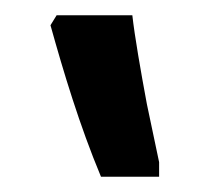

<svg xmlns="http://www.w3.org/2000/svg" viewBox="-20 -834 280 251"><path d="M188 -603V-622L172 -698C164 -741 156 -787 153 -814H54L46 -801C63 -740 84 -670 112 -603Z"/></svg>

Font: Noto Serif Armenian SemiCondensed
Style: Bold
Weight: 700
Width: 4
Designer: Monotype Design Team
Foundry: Monotype Imaging Inc.
Version: Version 2.008